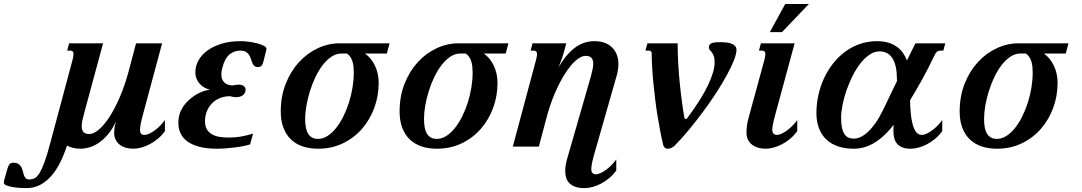

<svg xmlns="http://www.w3.org/2000/svg" viewBox="-270 -736 5435 964"><path d="M67.4 -481.9 77.1 -518.6H247.6L151.9 -165.5Q146.5 -145.5 143.3 -129.9Q140.1 -114.3 140.1 -103Q140.1 -81.5 149.9 -72.3Q159.7 -63 178.2 -63Q200.2 -63 226.8 -85.7Q253.4 -108.4 280.3 -149.9Q307.1 -191.4 332 -249.5Q356.9 -307.6 376 -378.4L413.1 -518.6H543.9L446.8 -157.2Q433.1 -106.9 433.1 -84.5Q433.1 -69.8 438.7 -64.2Q444.3 -58.6 455.6 -58.6Q466.8 -58.6 480.5 -65.2Q494.1 -71.8 508.3 -82.3Q522.5 -92.8 535.4 -106.2Q548.3 -119.6 558.1 -133.3V-77.1Q542 -55.7 522.5 -39.3Q502.9 -22.9 481.9 -12Q460.9 -1 439.5 4.9Q418 10.7 397.9 10.7Q380.4 10.7 363.3 6.1Q346.2 1.5 332.8 -8.3Q319.3 -18.1 311.3 -33.2Q303.2 -48.3 303.2 -68.8Q303.2 -79.1 304.7 -92.5Q306.2 -106 312.5 -126.5Q294.9 -88.9 273.4 -63Q252 -37.1 228.3 -20.5Q204.6 -3.9 180.2 3.4Q155.8 10.7 133.3 10.7Q113.8 10.7 96.9 6.6Q80.1 2.4 66.4 -4.9Q51.8 40 32.5 78.9Q13.2 117.7 -11.7 146.5Q-36.6 175.3 -67.9 191.9Q-99.1 208.5 -137.7 208.5Q-151.9 208.5 -171.1 207.3Q-190.4 206.1 -208 202.9Q-225.6 199.7 -238 194.6Q-250.5 189.5 -250.5 181.6Q-250.5 179.2 -250.2 175.3Q-250 171.4 -249 168.9L-233.9 114.7Q-229 97.7 -223.4 89.4Q-217.8 81.1 -202.6 81.1Q-186 81.1 -177 87.2Q-168 93.3 -163.1 102.8Q-158.2 112.3 -155.8 123Q-153.3 133.8 -149.9 143.3Q-146.5 152.8 -140.6 158.9Q-134.8 165 -123 165Q-108.4 165 -96.2 158.9Q-84 152.8 -71.8 133.1Q-59.6 113.3 -46.1 76.7Q-32.7 40 -16.6 -21.5L93.8 -433.6Q99.1 -454.1 99.1 -463.9Q99.1 -474.1 94.7 -478Q90.3 -481.9 82 -481.9Z M935.5 -481.9Q905.8 -481.9 882.3 -462.6Q858.9 -443.4 846.2 -395.5Q841.3 -377.4 841.3 -362.8Q841.3 -346.2 846.7 -335.4Q852.1 -324.7 860.6 -318.4Q869.1 -312 879.2 -309.6Q889.2 -307.1 898.4 -307.1Q905.3 -308.6 913.3 -309.8Q921.4 -311 929.2 -311Q942.9 -311 952.9 -304.7Q962.9 -298.3 962.9 -286.1Q962.9 -275.4 958.5 -268.1Q954.1 -260.7 947.3 -256.3Q940.4 -252 932.1 -250Q923.8 -248 916 -248Q908.2 -248 900.4 -249.3Q892.6 -250.5 885.3 -252.9Q856.4 -252.9 833.3 -243.2Q810.1 -233.4 793.7 -216.3Q777.3 -199.2 768.3 -176.5Q759.3 -153.8 759.3 -127.4Q759.3 -103 768.3 -87.4Q777.3 -71.8 793.2 -62.3Q809.1 -52.7 830.6 -49.1Q852.1 -45.4 877 -45.4Q913.6 -45.4 944.6 -51.3Q975.6 -57.1 1000.5 -65.4L985.8 -11.2Q973.1 -6.8 953.9 -2.9Q934.6 1 911.9 3.9Q889.2 6.8 865 8.8Q840.8 10.7 818.4 10.7Q767.6 10.7 731 1Q694.3 -8.8 670.9 -25.9Q647.5 -43 636.5 -66.9Q625.5 -90.8 625.5 -118.7Q625.5 -141.1 631.8 -163.6Q636.2 -179.7 648.9 -199.2Q661.6 -218.8 681.2 -236.3Q700.7 -253.9 726.6 -267.6Q752.4 -281.2 783.7 -285.6Q769.5 -289.1 756.3 -296.4Q743.2 -303.7 733.2 -314.7Q723.1 -325.7 717 -340.3Q710.9 -355 710.9 -374Q710.9 -404.3 726.3 -432.4Q741.7 -460.4 771 -481.9Q800.3 -503.4 842.3 -516.4Q884.3 -529.3 938 -529.3Q956.5 -529.3 979.2 -526.4Q1002 -523.4 1021.7 -518.3Q1041.5 -513.2 1054.7 -506.1Q1067.9 -499 1067.9 -490.2Q1067.9 -488.3 1067.4 -486.8L1054.2 -433.1Q1050.3 -416 1044.7 -407.7Q1039.1 -399.4 1023.9 -399.4Q1012.2 -399.4 1006.3 -405.5Q1000.5 -411.6 996.6 -420.9Q992.7 -430.2 989.5 -440.7Q986.3 -451.2 980.5 -460.4Q974.6 -469.7 964.1 -475.8Q953.6 -481.9 935.5 -481.9Z M1562.5 -467.3Q1594.2 -444.8 1612.8 -405.8Q1631.3 -366.7 1631.3 -319.3Q1631.3 -254.9 1609.6 -195.3Q1587.9 -135.7 1548.1 -89.8Q1508.3 -43.9 1451.9 -16.6Q1395.5 10.7 1326.7 10.7Q1284.7 10.7 1250.2 -0.7Q1215.8 -12.2 1191.2 -35.6Q1166.5 -59.1 1153.1 -94.2Q1139.6 -129.4 1139.6 -176.3Q1139.6 -252.4 1164.6 -315.4Q1189.5 -378.4 1230.7 -423.6Q1272 -468.8 1325.4 -493.7Q1378.9 -518.6 1435.5 -518.6H1686L1672.4 -467.3ZM1506.3 -371.6Q1506.3 -386.7 1504.9 -401.4Q1503.4 -416 1499.3 -428.5Q1495.1 -440.9 1488.5 -450.9Q1481.9 -460.9 1471.7 -467.3H1444.3Q1418.5 -467.3 1394.8 -451.7Q1371.1 -436 1350.8 -409.9Q1330.6 -383.8 1314.2 -349.9Q1297.9 -315.9 1286.4 -279.3Q1274.9 -242.7 1268.6 -206.3Q1262.2 -169.9 1262.2 -138.7Q1262.2 -85.9 1278.6 -62.3Q1294.9 -38.6 1326.2 -38.6Q1351.1 -38.6 1374 -53.2Q1397 -67.9 1417 -92.8Q1437 -117.7 1453.6 -150.9Q1470.2 -184.1 1481.9 -220.9Q1493.7 -257.8 1500 -296.6Q1506.3 -335.4 1506.3 -371.6Z M2159.2 -467.3Q2190.9 -444.8 2209.5 -405.8Q2228 -366.7 2228 -319.3Q2228 -254.9 2206.3 -195.3Q2184.6 -135.7 2144.8 -89.8Q2105 -43.9 2048.6 -16.6Q1992.2 10.7 1923.3 10.7Q1881.3 10.7 1846.9 -0.7Q1812.5 -12.2 1787.8 -35.6Q1763.2 -59.1 1749.8 -94.2Q1736.3 -129.4 1736.3 -176.3Q1736.3 -252.4 1761.2 -315.4Q1786.1 -378.4 1827.4 -423.6Q1868.7 -468.8 1922.1 -493.7Q1975.6 -518.6 2032.2 -518.6H2282.7L2269 -467.3ZM2103 -371.6Q2103 -386.7 2101.6 -401.4Q2100.1 -416 2095.9 -428.5Q2091.8 -440.9 2085.2 -450.9Q2078.6 -460.9 2068.4 -467.3H2041Q2015.1 -467.3 1991.5 -451.7Q1967.8 -436 1947.5 -409.9Q1927.2 -383.8 1910.9 -349.9Q1894.5 -315.9 1883.1 -279.3Q1871.6 -242.7 1865.2 -206.3Q1858.9 -169.9 1858.9 -138.7Q1858.9 -85.9 1875.2 -62.3Q1891.6 -38.6 1922.9 -38.6Q1947.8 -38.6 1970.7 -53.2Q1993.7 -67.9 2013.7 -92.8Q2033.7 -117.7 2050.3 -150.9Q2066.9 -184.1 2078.6 -220.9Q2090.3 -257.8 2096.7 -296.6Q2103 -335.4 2103 -371.6Z M2712.9 40.5Q2704.1 71.8 2701.4 88.4Q2698.7 105 2698.7 111.8Q2698.7 126.5 2705.1 132.8Q2711.4 139.2 2721.7 139.2Q2732.9 139.2 2746.6 132.6Q2760.3 126 2774.4 115.5Q2788.6 105 2801.5 91.6Q2814.5 78.1 2824.2 64.5V120.6Q2808.1 142.1 2788.6 158.4Q2769 174.8 2748 185.8Q2727.1 196.8 2705.6 202.6Q2684.1 208.5 2664.1 208.5Q2636.7 208.5 2618.2 201.7Q2599.6 194.8 2588.4 183.1Q2577.1 171.4 2572.5 155.8Q2567.9 140.1 2567.9 122.1Q2567.9 106 2571 88.6Q2574.2 71.3 2579.6 54.2L2696.8 -353Q2702.1 -373 2705.3 -388.4Q2708.5 -403.8 2708.5 -415.5Q2708.5 -437 2698.7 -446.3Q2689 -455.6 2670.4 -455.6Q2648.4 -455.6 2621.8 -432.9Q2595.2 -410.2 2568.4 -368.7Q2541.5 -327.1 2516.4 -269Q2491.2 -210.9 2472.7 -140.1L2435.5 0H2304.7L2420.9 -433.6Q2426.3 -454.1 2426.3 -463.9Q2426.3 -474.6 2421.4 -478.3Q2416.5 -481.9 2407.7 -481.9H2394L2403.8 -518.6H2573.2L2561 -473.1Q2558.6 -463.4 2552 -444.1Q2545.4 -424.8 2534.7 -398.4Q2557.1 -436.5 2579.6 -461.9Q2602.1 -487.3 2624.8 -502.2Q2647.5 -517.1 2669.9 -523.2Q2692.4 -529.3 2715.3 -529.3Q2743.2 -529.3 2765.4 -521.2Q2787.6 -513.2 2803 -498Q2818.4 -482.9 2826.7 -461.7Q2835 -440.4 2835 -414.1Q2835 -387.2 2826.2 -356Z M3002 -467.3Q3002 -475.6 2997.8 -478.8Q2993.7 -481.9 2986.3 -481.9H2970.7L2980.5 -518.6H3132.3Q3132.3 -466.3 3135.5 -413.1Q3138.7 -359.9 3143.8 -310.3Q3148.9 -260.7 3154.8 -218Q3160.6 -175.3 3166.5 -144Q3167.5 -138.2 3172.9 -138.2Q3177.7 -138.2 3180.7 -143.1Q3252.9 -240.2 3285.4 -309.3Q3317.9 -378.4 3317.9 -421.9Q3317.9 -443.4 3313.5 -455.1Q3309.1 -466.8 3303.5 -473.9Q3297.9 -481 3293.5 -485.6Q3289.1 -490.2 3289.1 -497.6Q3289.6 -504.9 3292 -510Q3294.4 -515.1 3301 -518.3Q3307.6 -521.5 3319.3 -522.9Q3331.1 -524.4 3351.1 -524.4Q3361.8 -524.4 3375.2 -522.9Q3388.7 -521.5 3400.4 -517.6Q3412.1 -513.7 3419.9 -505.9Q3427.7 -498 3427.7 -485.8Q3427.7 -465.8 3414.8 -433.1Q3401.9 -400.4 3379.6 -359.4Q3357.4 -318.4 3327.4 -272Q3297.4 -225.6 3262.9 -179Q3228.5 -132.3 3191.7 -87.6Q3154.8 -43 3118.7 -5.9Q3113.3 -0.5 3103.8 5.1Q3094.2 10.7 3084 10.7Q3072.8 10.7 3067.1 4.4Q3061.5 -2 3060.1 -7.3Q3052.2 -39.6 3044.9 -77.4Q3037.6 -115.2 3031 -156.2Q3024.4 -197.3 3019.3 -239.3Q3014.2 -281.2 3010.3 -321.8Q3006.3 -362.3 3004.2 -399.4Q3002 -436.5 3002 -467.3Z M3567.4 -433.6Q3572.8 -454.1 3572.8 -463.9Q3572.8 -474.6 3567.9 -478.3Q3563 -481.9 3554.2 -481.9H3540.5L3550.3 -518.6H3719.7L3621.6 -157.2Q3613.3 -126.5 3610.4 -109.6Q3607.4 -92.8 3607.4 -85.9Q3607.4 -71.3 3613.8 -64.9Q3620.1 -58.6 3630.4 -58.6Q3641.6 -58.6 3655.3 -65.2Q3668.9 -71.8 3683.1 -82.3Q3697.3 -92.8 3710.2 -106.2Q3723.1 -119.6 3732.9 -133.3V-77.1Q3716.8 -55.7 3697.3 -39.3Q3677.7 -22.9 3656.7 -12Q3635.7 -1 3614.3 4.9Q3592.8 10.7 3572.8 10.7Q3555.2 10.7 3538.1 6.1Q3521 1.5 3507.6 -8.3Q3494.1 -18.1 3486.1 -33.2Q3478 -48.3 3478 -68.8Q3478 -89.8 3480.5 -106.9Q3482.9 -124 3488.3 -143.6ZM3672.4 -715.8H3791L3656.2 -574.7H3595.2Z M4358.4 -58.6Q4369.6 -58.6 4383.3 -65.2Q4397 -71.8 4411.1 -82.3Q4425.3 -92.8 4438.2 -106.2Q4451.2 -119.6 4460.9 -133.3V-77.1Q4444.8 -55.7 4425.3 -39.3Q4405.8 -22.9 4384.8 -12Q4363.8 -1 4342.3 4.9Q4320.8 10.7 4300.8 10.7Q4276.4 10.7 4260 3.9Q4243.7 -2.9 4233.9 -14.6Q4224.1 -26.4 4220 -42Q4215.8 -57.6 4215.8 -75.7Q4215.8 -83.5 4215.8 -92Q4215.8 -100.6 4216.8 -109.4Q4190.9 -76.2 4165.5 -53.2Q4140.1 -30.3 4115.2 -16.1Q4090.3 -2 4065.4 4.4Q4040.5 10.7 4016.1 10.7Q3972.7 10.7 3938 -1Q3903.3 -12.7 3879.2 -35.4Q3855 -58.1 3842 -91.8Q3829.1 -125.5 3829.1 -168.9Q3829.1 -214.4 3839.1 -259Q3849.1 -303.7 3867.7 -343.8Q3886.2 -383.8 3913.1 -417.7Q3939.9 -451.7 3973.6 -476.6Q4007.3 -501.5 4047.6 -515.4Q4087.9 -529.3 4132.8 -529.3Q4164.6 -529.3 4189.2 -522Q4213.9 -514.6 4232.2 -501.7Q4250.5 -488.8 4263.2 -470.9Q4275.9 -453.1 4283.7 -432.6Q4295.9 -457 4306.6 -479.2Q4317.4 -501.5 4326.2 -518.6H4476.1L4466.3 -481.9H4452.6Q4442.4 -481.9 4435.3 -476.8Q4428.2 -471.7 4420.9 -456.1Q4389.2 -389.6 4358.2 -333.7Q4327.1 -277.8 4299.3 -232.9Q4299.8 -201.2 4302.5 -170.2Q4305.2 -139.2 4311.5 -114.3Q4317.9 -89.4 4329.1 -74Q4340.3 -58.6 4358.4 -58.6ZM4233.4 -336.9Q4233.4 -370.1 4228.3 -396.5Q4223.1 -422.9 4212.4 -440.9Q4201.7 -459 4185.1 -468.5Q4168.5 -478 4146 -478Q4120.1 -478 4095.7 -461.4Q4071.3 -444.8 4049.8 -417.5Q4028.3 -390.1 4010.7 -355Q3993.2 -319.8 3980.2 -282.7Q3967.3 -245.6 3960.2 -209.5Q3953.1 -173.3 3953.1 -144.5Q3953.1 -112.8 3958 -92.5Q3962.9 -72.3 3971.4 -60.5Q3980 -48.8 3991.7 -44.4Q4003.4 -40 4017.6 -40Q4033.2 -40 4051 -48.1Q4068.8 -56.2 4087.6 -73.5Q4106.4 -90.8 4125.7 -118.2Q4145 -145.5 4164.1 -184.6Q4169.9 -196.3 4177.5 -212.2Q4185.1 -228 4193.8 -246.6Q4202.6 -265.1 4212.6 -285.9Q4222.7 -306.6 4233.4 -328.1Z M4971.2 -467.3Q5002.9 -444.8 5021.5 -405.8Q5040 -366.7 5040 -319.3Q5040 -254.9 5018.3 -195.3Q4996.6 -135.7 4956.8 -89.8Q4917 -43.9 4860.6 -16.6Q4804.2 10.7 4735.4 10.7Q4693.4 10.7 4658.9 -0.7Q4624.5 -12.2 4599.9 -35.6Q4575.2 -59.1 4561.8 -94.2Q4548.3 -129.4 4548.3 -176.3Q4548.3 -252.4 4573.2 -315.4Q4598.1 -378.4 4639.4 -423.6Q4680.7 -468.8 4734.1 -493.7Q4787.6 -518.6 4844.2 -518.6H5094.7L5081.1 -467.3ZM4915 -371.6Q4915 -386.7 4913.6 -401.4Q4912.1 -416 4908 -428.5Q4903.8 -440.9 4897.2 -450.9Q4890.6 -460.9 4880.4 -467.3H4853Q4827.1 -467.3 4803.5 -451.7Q4779.8 -436 4759.5 -409.9Q4739.3 -383.8 4722.9 -349.9Q4706.5 -315.9 4695.1 -279.3Q4683.6 -242.7 4677.2 -206.3Q4670.9 -169.9 4670.9 -138.7Q4670.9 -85.9 4687.3 -62.3Q4703.6 -38.6 4734.9 -38.6Q4759.8 -38.6 4782.7 -53.2Q4805.7 -67.9 4825.7 -92.8Q4845.7 -117.7 4862.3 -150.9Q4878.9 -184.1 4890.6 -220.9Q4902.3 -257.8 4908.7 -296.6Q4915 -335.4 4915 -371.6Z"/></svg>

Font: Arian AMU Serif
Style: Bold Italic
Weight: 700
Italic angle: -15°
Designer: Ruben Hakobyan (Tarumian)
Foundry: Ruben Hakobyan (Tarumian)
Version: Version 1.002